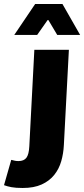

<svg xmlns="http://www.w3.org/2000/svg" viewBox="-93 -748 419 956"><path d="M78 -500H250L225 -26Q223 16 212 54.5Q201 93 177 123Q153 153 114.5 170.5Q76 188 20 188Q-15 188 -36 184Q-57 180 -73 174L-37 48Q-26 51 -18 52.5Q-10 54 -1 54Q26 54 38.5 37.5Q51 21 53 -20ZM82 -728H218L306 -574H192L148 -648H144L92 -574H-22Z"/></svg>

Font: Kilde Sans Black
Style: Regular
Weight: 900
Italic angle: -3°
Designer: Paul D. Hunt
Foundry: Adobe Systems Incorporated
Version: Version 1.050;PS Version 1.000;hotconv 1.0.70;makeotf.lib2.5